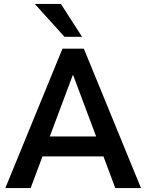

<svg xmlns="http://www.w3.org/2000/svg" viewBox="-20 -951 740 971"><path d="M7 0 296 -705H404L693 0H563L489 -198L540 -160H159L209 -198L135 0ZM348 -571 221 -232 200 -261H498L477 -232L350 -571ZM306 -765 156 -931H288L395 -765Z"/></svg>

Font: Nunito Sans 10pt SemiCondensed
Style: Bold
Weight: 700
Width: 4
Designer: Vernon Adams
Foundry: Vernon Adams
Version: Version 3.101;gftools[0.9.27]